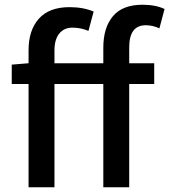

<svg xmlns="http://www.w3.org/2000/svg" viewBox="-20 -794 718 814"><path d="M29.8 -520 101.1 -525.9V-581.1Q101.1 -666 144.8 -714.8Q188.5 -763.7 274.9 -763.7Q332.5 -763.7 377 -745.1L355 -663.1Q322.3 -676.8 287.1 -676.8Q251.5 -676.8 231.2 -651.6Q210.9 -626.5 210.9 -580.1V-525.9H418V-591.8Q418 -676.8 458.7 -725.3Q499.5 -773.9 584 -773.9Q639.2 -773.9 677.7 -755.9L655.8 -673.8Q627 -687 598.1 -687Q527.8 -687 527.8 -593.3V-525.9H633.8V-438H527.8V0H418V-438H210.9V0H101.1V-438H29.8Z"/></svg>

Font: Karasuma Gothic
Style: Regular
Weight: 500
Designer: Rasmus Andersson / Ryoko Nishizuka
Foundry: Genbu
Version: Version 1.00